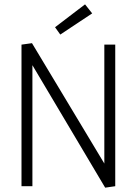

<svg xmlns="http://www.w3.org/2000/svg" viewBox="-20 -867 637 894"><path d="M516.6 0V-659.2H465.8V-105.5L128.9 -666L80.1 -659.2V0H130.9V-563.5L469.7 6.8ZM409.2 -804.7 376 -846.7 236.3 -740.2 260.7 -706.1Z"/></svg>

Font: Yaldevi Colombo Light
Style: Regular
Weight: 300
Designer: Sol Matas, Denzil Rajitha, Kosala Senevirathne and Pathum Egodawatta
Foundry: Mooniak
Version: Version 1.020 ; ttfautohint (v1.6)